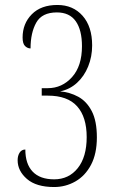

<svg xmlns="http://www.w3.org/2000/svg" viewBox="-20 -744 469 773"><path d="M198 9Q126 9 88.5 -23.5Q51 -56 51 -99Q51 -117 59 -129.5Q67 -142 82 -142Q82 -84 111.5 -53Q141 -22 198 -22Q257 -22 293 -67Q329 -112 329 -192Q329 -273 290.5 -316Q252 -359 172 -359H148V-389H172Q230 -389 270 -433.5Q310 -478 310 -558Q310 -623 285 -658.5Q260 -694 209 -694Q149 -694 126 -653Q103 -612 103 -549Q91 -549 81 -558.5Q71 -568 71 -593Q71 -649 108 -686.5Q145 -724 211 -724Q274 -724 312.5 -680.5Q351 -637 351 -561Q351 -516 335 -476.5Q319 -437 290 -410.5Q261 -384 222 -376Q261 -373 295 -354.5Q329 -336 349.5 -296.5Q370 -257 370 -191Q370 -125 346.5 -80.5Q323 -36 283.5 -13.5Q244 9 198 9Z"/></svg>

Font: Noto Serif Ethiopic ExtraCondensed ExtraLight
Style: Regular
Weight: 200
Width: 2
Designer: Monotype Design Team
Foundry: Monotype Imaging Inc.
Version: Version 2.102; ttfautohint (v1.8.4.7-5d5b)